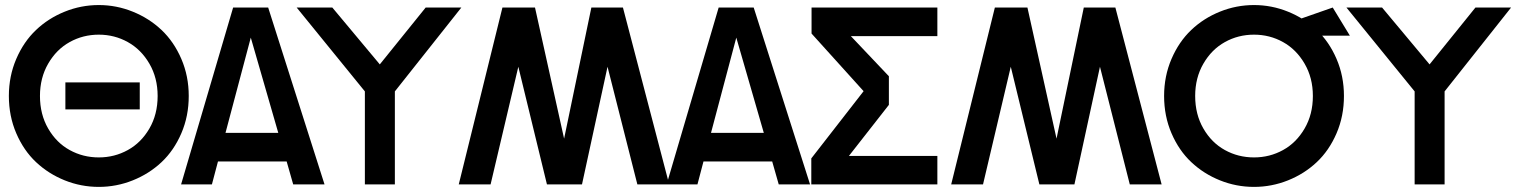

<svg xmlns="http://www.w3.org/2000/svg" viewBox="-20 -730 6001 760"><path d="M371.1 9.8Q300.8 9.8 236.3 -16.1Q171.9 -42 122.8 -88.1Q73.7 -134.3 44.4 -202.4Q15.1 -270.5 15.1 -350.1Q15.1 -428.7 44.4 -496.8Q73.7 -564.9 122.6 -611.3Q171.4 -657.7 236.1 -683.8Q300.8 -710 371.1 -710Q440.9 -710 505.6 -683.8Q570.3 -657.7 619.4 -611.3Q668.5 -564.9 697.8 -496.8Q727.1 -428.7 727.1 -350.1Q727.1 -270.5 697.8 -202.4Q668.5 -134.3 619.4 -88.1Q570.3 -42 505.6 -16.1Q440.9 9.8 371.1 9.8ZM138.2 -350.1Q138.2 -277.3 170.7 -221.2Q203.1 -165 255.9 -136Q308.6 -106.9 371.1 -106.9Q433.1 -106.9 485.8 -136Q538.6 -165 571.3 -221.2Q604 -277.3 604 -350.1Q604 -421.9 571.3 -478Q538.6 -534.2 485.8 -563.5Q433.1 -592.8 371.1 -592.8Q308.6 -592.8 255.9 -563.5Q203.1 -534.2 170.7 -478Q138.2 -421.9 138.2 -350.1ZM238.8 -296.9V-403.8H533.2V-296.9Z M696.8 0 902.8 -700.2H1041.5L1264.6 0H1140.6L1114.7 -90.8H842.8L818.8 0ZM872.6 -204.1H1081.5L972.7 -581.1Z M1424.3 0V-368.2L1154.3 -700.2H1295.4L1483.4 -475.1L1665 -700.2H1806.2L1543 -368.2V0Z M1795.9 0 1968.8 -700.2H2097.7L2212.9 -181.2L2320.8 -700.2H2445.8L2628.9 0H2502.9L2384.8 -465.8L2283.7 0H2145L2031.7 -465.8L1921.9 0Z M2618.7 0 2824.7 -700.2H2963.4L3186.5 0H3062.5L3036.6 -90.8H2764.6L2740.7 0ZM2794.4 -204.1H3003.4L2894.5 -581.1Z M3348.1 -586.9 3498.5 -428.2V-314.9L3340.3 -112.8H3690.4V0H3191.4V-103L3398.4 -369.1L3192.4 -597.2V-700.2H3690.4V-586.9Z M3745.1 0 3918 -700.2H4046.9L4162.1 -181.2L4270 -700.2H4395L4578.1 0H4452.1L4334 -465.8L4232.9 0H4094.2L3981 -465.8L3871.1 0Z M4943.8 9.8Q4873.5 9.8 4809.1 -16.1Q4744.6 -42 4695.6 -88.1Q4646.5 -134.3 4617.2 -202.4Q4587.9 -270.5 4587.9 -350.1Q4587.9 -428.7 4617.2 -496.8Q4646.5 -564.9 4695.3 -611.3Q4744.1 -657.7 4808.8 -683.8Q4873.5 -710 4943.8 -710Q5013.7 -710 5078.4 -683.8Q5143.1 -657.7 5192.1 -611.3Q5241.2 -564.9 5270.5 -496.8Q5299.8 -428.7 5299.8 -350.1Q5299.8 -270.5 5270.5 -202.4Q5241.2 -134.3 5192.1 -88.1Q5143.1 -42 5078.4 -16.1Q5013.7 9.8 4943.8 9.8ZM4710.9 -350.1Q4710.9 -277.3 4743.4 -221.2Q4775.9 -165 4828.6 -136Q4881.3 -106.9 4943.8 -106.9Q5005.9 -106.9 5058.6 -136Q5111.3 -165 5144 -221.2Q5176.8 -277.3 5176.8 -350.1Q5176.8 -421.9 5144 -478Q5111.3 -534.2 5058.6 -563.5Q5005.9 -592.8 4943.8 -592.8Q4881.3 -592.8 4828.6 -563.5Q4775.9 -534.2 4743.4 -478Q4710.9 -421.9 4710.9 -350.1Z M5579.6 0V-368.2L5309.6 -700.2H5450.7L5638.7 -475.1L5820.3 -700.2H5961.4L5698.2 -368.2V0ZM5114.3 -650.9 5255.4 -700.2 5323.2 -588.9H5148.4Z"/></svg>

Font: Cakra Normal
Style: Regular
Weight: 400
Designer: Lucia Kollert, Vojtech Kollert
Foundry: OoM Type
Version: Version 1.000;Glyphs 3.1.1 (3148)